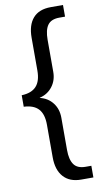

<svg xmlns="http://www.w3.org/2000/svg" viewBox="-102 -770 537 1022"><g transform="rotate(-10 167.0 -259.0)"><path d="M250.5 207.5H316.4V144.5H285.6C256 144.5 234.9 135.7 222.4 117.9C209.9 100.2 203.6 74.1 203.6 39.6V-134.8C203.6 -166.3 195.1 -193.2 178 -215.3C160.9 -237.5 137.9 -252 108.9 -258.8V-259.8C137.5 -266.6 160.5 -281.2 177.7 -303.5C195 -325.8 203.6 -352.2 203.6 -382.8V-556.6C203.6 -591.8 209.9 -618.1 222.4 -635.5C234.9 -652.9 256 -661.6 285.6 -661.6H316.4V-724.6H250.5C207.8 -724.6 175.7 -712.2 154.1 -687.5C132.4 -662.8 121.6 -627.4 121.6 -581.5V-404.8C121.6 -366.7 113 -338.3 95.7 -319.6C78.5 -300.9 52.1 -290.9 16.6 -289.6V-227.5C52.4 -225.9 78.9 -215.7 95.9 -197C113 -178.3 121.6 -149.9 121.6 -111.8V64.5C121.6 109.7 132.7 144.9 155 169.9C177.3 195 209.1 207.5 250.5 207.5Z"/></g></svg>

Font: Arimo
Style: Regular
Weight: 400
Designer: Steve Matteson
Foundry: Monotype Imaging Inc.
Version: Version 1.32